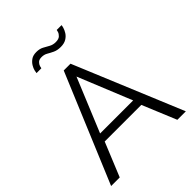

<svg xmlns="http://www.w3.org/2000/svg" viewBox="-253 -1050 1183 1183"><g transform="rotate(-45 338.0 -458.5)"><path d="M309 -710H368L663 0H589L497 -222H178L87 0H12ZM481 -277 338 -628 193 -277ZM399 -825Q369 -825 348 -835Q327 -845 310 -855Q293 -865 271 -865Q249 -865 238.5 -854.5Q228 -844 224.5 -832Q221 -820 221 -817H179Q179 -822 182.5 -837Q186 -852 196 -868.5Q206 -885 223.5 -897.5Q241 -910 270 -910Q298 -910 317.5 -899.5Q337 -889 355.5 -878.5Q374 -868 398 -868Q424 -868 436 -879.5Q448 -891 451.5 -903Q455 -915 455 -917H497Q497 -912 493 -897.5Q489 -883 478.5 -866Q468 -849 448.5 -837Q429 -825 399 -825Z"/></g></svg>

Font: Raleway Thin
Style: Regular
Weight: 400
Version: Version 4.026